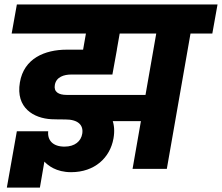

<svg xmlns="http://www.w3.org/2000/svg" viewBox="-20 -760 999 864"><path d="M159.5 84.3 179.7 -32.8C195.4 -16.1 232.3 14.8 299.9 14.8C405.5 14.8 475.1 -49.6 490.6 -136.7C502.5 -203.2 480.2 -248.6 444.8 -273.9L330.5 -215.3L634.4 -214.8L654.3 -332.9H323.2C306.7 -332.9 290.7 -332.9 279.8 -332.9C244.1 -332.9 221 -346.1 226.8 -378C233.1 -414.2 268.8 -424.6 300.4 -424.6H485.8L506.1 -536.5H280.6C180.8 -536.5 87.5 -496.7 69.5 -389.2C49.9 -274.2 132.2 -227.6 211.5 -223.5C234.7 -222.5 254.2 -222.5 273.8 -222.5C331.5 -222.5 356.4 -197.1 350.1 -158.2C344.7 -124.9 317.4 -100.2 270.2 -100.2C218.3 -100.2 192.8 -128.2 196.9 -169.4H55.8L10.8 84.3ZM649.5 -609.2 672.4 -740H55.9L32.5 -609.2ZM500.1 -504.2 538.6 -722.3H386.5L348.3 -504.2ZM730.7 0 837.3 -609.2H935.5L958.9 -740H606.2L582.8 -609.2H683.1L576.5 0Z"/></svg>

Font: Poppins Devanagari Thin
Style: Italic
Weight: 100
Italic angle: -10°
Designer: Ninad Kale (Devanagari), Jonny Pinhorn (Latin)
Foundry: Indian Type Foundry
Version: 4.005